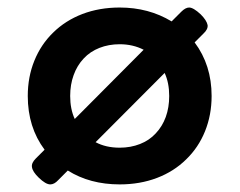

<svg xmlns="http://www.w3.org/2000/svg" viewBox="-20 -482 640 513"><path d="M122.1 -395Q154.8 -427.2 200.2 -444.6Q245.6 -461.9 299.8 -461.9Q377.4 -461.9 438.5 -424.8L464.4 -450.7Q475.6 -461.9 485.4 -461.9Q496.6 -461.9 516.1 -443.8Q532.2 -427.7 534.7 -415Q536.1 -403.8 523.4 -392.1L500 -368.7Q545.4 -308.1 545.4 -225.6Q545.4 -174.8 527.8 -131.3Q510.3 -87.9 477.5 -56.2Q444.8 -23.9 399.4 -6.6Q354 10.7 299.8 10.7Q220.2 10.7 161.1 -26.4L135.3 -0.5Q125 10.7 114.3 10.7Q102.1 10.7 83.5 -7.3Q66.9 -23.4 65.4 -35.6Q63.5 -46.4 75.7 -58.6L99.1 -82Q54.2 -142.1 54.2 -225.6Q54.2 -276.4 71.8 -319.8Q89.4 -363.3 122.1 -395ZM203.6 -325.7Q186 -307.1 176.8 -281.5Q167.5 -255.9 167.5 -225.6Q167.5 -190.4 179.7 -164.1L363.8 -349.1Q335 -363.8 299.8 -363.8Q270.5 -363.8 245.6 -354Q220.7 -344.2 203.6 -325.7ZM419.9 -287.1 235.4 -102.1Q262.7 -87.4 299.8 -87.4Q329.1 -87.4 354 -97.2Q378.9 -106.9 396 -125.5Q413.6 -144 422.9 -169.4Q432.1 -194.8 432.1 -225.6Q432.1 -260.7 419.9 -287.1Z"/></svg>

Font: Courier Prime SemiBold
Style: Regular
Weight: 600
Designer: Alan Dague-Greene
Foundry: Quote-Unquote Apps
Version: Version 1.202